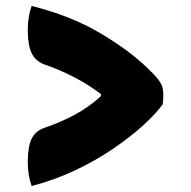

<svg xmlns="http://www.w3.org/2000/svg" viewBox="-20 -622 640 643"><path d="M525 -273Q504 -243 462 -204.5Q420 -166 362 -126Q304 -86 233.5 -52.5Q163 -19 86 1Q73 -35 73 -79Q73 -131 86 -157.5Q99 -184 129 -194Q182 -212 229 -237Q276 -262 318 -300V-307Q274 -340 227.5 -364Q181 -388 129 -406Q99 -417 86 -444Q73 -471 73 -522Q73 -545 76.5 -565.5Q80 -586 86 -602Q215 -570 313 -512.5Q411 -455 474 -394Q499 -370 510 -355.5Q521 -341 524 -329.5Q527 -318 527 -303Q527 -296 526.5 -288.5Q526 -281 525 -273Z"/></svg>

Font: Recursive Mn Csl St Blk
Style: Regular
Weight: 900
Monospace: yes
Version: Version 1.079;hotconv 1.0.112;makeotfexe 2.5.65598; ttfautoh